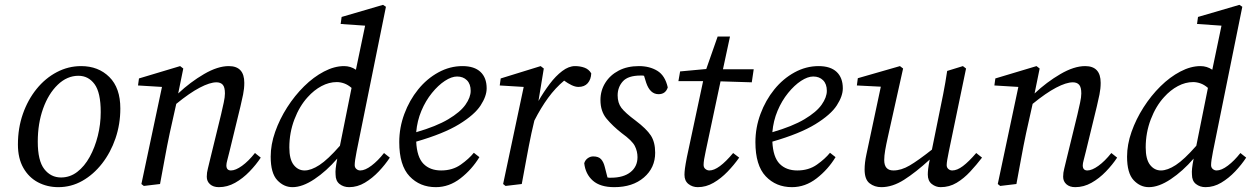

<svg xmlns="http://www.w3.org/2000/svg" viewBox="-20 -760 5167 793"><path d="M221 13Q175 13 137 -7Q99 -27 76.5 -66.5Q54 -106 54 -163Q54 -231 74.5 -289.5Q95 -348 131 -392.5Q167 -437 214.5 -462Q262 -487 315 -487Q386 -487 431.5 -442Q477 -397 477 -312Q477 -247 457 -188.5Q437 -130 401.5 -84.5Q366 -39 320 -13Q274 13 221 13ZM232 -27Q269 -27 299 -50Q329 -73 350.5 -112Q372 -151 384 -199Q396 -247 396 -297Q396 -378 370.5 -412.5Q345 -447 304 -447Q257 -447 218.5 -410Q180 -373 158 -311.5Q136 -250 136 -175Q136 -96 163 -61.5Q190 -27 232 -27Z M641 0 574 8 564 0 649 -401 550 -407 554 -436 724 -487 737 -477 716 -374Q766 -421 822.5 -454Q879 -487 925 -487Q989 -487 989 -418Q989 -394 984 -369.5Q979 -345 973 -320L928 -135Q923 -114 919 -99.5Q915 -85 915 -77Q915 -56 934 -56Q953 -56 979.5 -75Q1006 -94 1033 -128L1057 -109Q1038 -80 1010.5 -51.5Q983 -23 951 -5Q919 13 884 13Q861 13 847.5 1Q834 -11 834 -30Q834 -47 838.5 -63.5Q843 -80 850 -111L893 -287Q899 -313 904 -336Q909 -359 909 -374Q909 -400 900 -410Q891 -420 874 -420Q847 -420 805 -398Q763 -376 708 -331L681 -210Q670 -158 660.5 -105.5Q651 -53 641 0Z M1175 -151Q1175 -102 1193 -79Q1211 -56 1238 -56Q1265 -56 1299.5 -78.5Q1334 -101 1384 -158L1432 -397Q1417 -410 1401.5 -415.5Q1386 -421 1371 -421Q1339 -421 1308 -404.5Q1277 -388 1251 -359Q1217 -322 1196 -267Q1175 -212 1175 -151ZM1453 -135Q1445 -95 1445 -78Q1445 -68 1452 -62Q1459 -56 1468 -56Q1488 -56 1514.5 -76Q1541 -96 1566 -128L1590 -109Q1571 -80 1544.5 -52Q1518 -24 1487 -5.5Q1456 13 1422 13Q1399 13 1382.5 0Q1366 -13 1366 -39Q1365 -50 1366.5 -64.5Q1368 -79 1373 -105Q1328 -53 1278.5 -20Q1229 13 1188 13Q1152 13 1125 -16Q1098 -45 1098 -113Q1098 -163 1116.5 -215.5Q1135 -268 1166 -316.5Q1197 -365 1236 -403.5Q1275 -442 1318 -464.5Q1361 -487 1401 -487Q1428 -487 1450 -472L1488 -654L1387 -661L1391 -690L1562 -740L1574 -732Z M1868 -444Q1845 -444 1817.5 -426Q1790 -408 1764 -376Q1738 -344 1720.5 -302.5Q1703 -261 1699 -214Q1782 -238 1831.5 -267.5Q1881 -297 1902.5 -327.5Q1924 -358 1924 -385Q1924 -413 1908.5 -428.5Q1893 -444 1868 -444ZM1780 13Q1714 13 1671.5 -32Q1629 -77 1629 -173Q1629 -233 1650 -289.5Q1671 -346 1707 -390.5Q1743 -435 1790.5 -461Q1838 -487 1890 -487Q1939 -487 1964.5 -463Q1990 -439 1990 -395Q1990 -363 1965 -324.5Q1940 -286 1876.5 -247Q1813 -208 1699 -175Q1702 -111 1729 -83.5Q1756 -56 1802 -56Q1849 -56 1883 -80Q1917 -104 1937 -129L1960 -111Q1929 -60 1882 -23.5Q1835 13 1780 13Z M2058 0 2143 -401 2044 -407 2048 -436 2213 -487 2226 -477 2204 -343Q2226 -381 2250.5 -413.5Q2275 -446 2302 -466.5Q2329 -487 2355 -487Q2376 -487 2394 -480.5Q2412 -474 2422 -457Q2421 -432 2407.5 -416.5Q2394 -401 2369 -401Q2356 -401 2340.5 -408.5Q2325 -416 2310 -427Q2274 -397 2244 -356Q2214 -315 2187 -262L2175 -210Q2164 -158 2154.5 -105.5Q2145 -53 2135 0L2068 8Z M2686 -129Q2686 -67 2639.5 -27Q2593 13 2517 13Q2459 13 2428.5 -14Q2398 -41 2393 -86Q2397 -99 2407.5 -106.5Q2418 -114 2430 -114Q2452 -114 2462.5 -102.5Q2473 -91 2478 -70L2489 -27Q2492 -26 2495.5 -26Q2499 -26 2503 -26Q2555 -26 2584 -49Q2613 -72 2613 -111Q2613 -135 2602 -157Q2591 -179 2548 -210Q2511 -239 2485.5 -269.5Q2460 -300 2460 -347Q2460 -386 2480 -418Q2500 -450 2535.5 -468.5Q2571 -487 2619 -487Q2663 -487 2695 -467.5Q2727 -448 2738 -399Q2729 -371 2700 -371Q2665 -371 2649 -418L2640 -447Q2637 -448 2633.5 -448Q2630 -448 2626 -448Q2574 -448 2552.5 -424Q2531 -400 2531 -366Q2531 -335 2546.5 -314.5Q2562 -294 2605 -262Q2650 -228 2668 -200.5Q2686 -173 2686 -129Z M2817 -111 2884 -425H2782L2789 -465L2897 -475L2944 -609H2995L2966 -474H3093L3085 -420L2956 -424L2895 -137Q2886 -97 2886 -79Q2886 -68 2893.5 -62Q2901 -56 2910 -56Q2948 -56 3008 -128L3033 -109Q3012 -79 2985 -51Q2958 -23 2927 -5Q2896 13 2862 13Q2840 13 2823.5 0Q2807 -13 2807 -38Q2807 -49 2809 -64.5Q2811 -80 2817 -111Z M3339 -444Q3316 -444 3288.5 -426Q3261 -408 3235 -376Q3209 -344 3191.5 -302.5Q3174 -261 3170 -214Q3253 -238 3302.5 -267.5Q3352 -297 3373.5 -327.5Q3395 -358 3395 -385Q3395 -413 3379.5 -428.5Q3364 -444 3339 -444ZM3251 13Q3185 13 3142.5 -32Q3100 -77 3100 -173Q3100 -233 3121 -289.5Q3142 -346 3178 -390.5Q3214 -435 3261.5 -461Q3309 -487 3361 -487Q3410 -487 3435.5 -463Q3461 -439 3461 -395Q3461 -363 3436 -324.5Q3411 -286 3347.5 -247Q3284 -208 3170 -175Q3173 -111 3200 -83.5Q3227 -56 3273 -56Q3320 -56 3354 -80Q3388 -104 3408 -129L3431 -111Q3400 -60 3353 -23.5Q3306 13 3251 13Z M3865 13Q3845 13 3828.5 0Q3812 -13 3812 -39Q3812 -49 3813.5 -62.5Q3815 -76 3820 -101Q3762 -48 3714 -17.5Q3666 13 3620 13Q3592 13 3571.5 -3Q3551 -19 3551 -60Q3551 -88 3558.5 -122.5Q3566 -157 3572 -186L3618 -402L3519 -407L3523 -437L3697 -487L3710 -477L3647 -194Q3640 -163 3636 -139.5Q3632 -116 3632 -99Q3632 -56 3670 -56Q3702 -56 3737 -76.5Q3772 -97 3829 -142L3856 -275Q3866 -323 3875.5 -371Q3885 -419 3892 -467L3957 -487L3970 -477L3899 -135Q3895 -116 3892.5 -101Q3890 -86 3890 -78Q3890 -68 3897 -62Q3904 -56 3913 -56Q3933 -56 3957 -74Q3981 -92 4012 -128L4036 -109Q4013 -79 3987 -51Q3961 -23 3931 -5Q3901 13 3865 13Z M4178 0 4111 8 4101 0 4186 -401 4087 -407 4091 -436 4261 -487 4274 -477 4253 -374Q4303 -421 4359.5 -454Q4416 -487 4462 -487Q4526 -487 4526 -418Q4526 -394 4521 -369.5Q4516 -345 4510 -320L4465 -135Q4460 -114 4456 -99.5Q4452 -85 4452 -77Q4452 -56 4471 -56Q4490 -56 4516.5 -75Q4543 -94 4570 -128L4594 -109Q4575 -80 4547.5 -51.5Q4520 -23 4488 -5Q4456 13 4421 13Q4398 13 4384.5 1Q4371 -11 4371 -30Q4371 -47 4375.5 -63.5Q4380 -80 4387 -111L4430 -287Q4436 -313 4441 -336Q4446 -359 4446 -374Q4446 -400 4437 -410Q4428 -420 4411 -420Q4384 -420 4342 -398Q4300 -376 4245 -331L4218 -210Q4207 -158 4197.5 -105.5Q4188 -53 4178 0Z M4712 -151Q4712 -102 4730 -79Q4748 -56 4775 -56Q4802 -56 4836.5 -78.5Q4871 -101 4921 -158L4969 -397Q4954 -410 4938.5 -415.5Q4923 -421 4908 -421Q4876 -421 4845 -404.5Q4814 -388 4788 -359Q4754 -322 4733 -267Q4712 -212 4712 -151ZM4990 -135Q4982 -95 4982 -78Q4982 -68 4989 -62Q4996 -56 5005 -56Q5025 -56 5051.5 -76Q5078 -96 5103 -128L5127 -109Q5108 -80 5081.5 -52Q5055 -24 5024 -5.5Q4993 13 4959 13Q4936 13 4919.5 0Q4903 -13 4903 -39Q4902 -50 4903.5 -64.5Q4905 -79 4910 -105Q4865 -53 4815.5 -20Q4766 13 4725 13Q4689 13 4662 -16Q4635 -45 4635 -113Q4635 -163 4653.5 -215.5Q4672 -268 4703 -316.5Q4734 -365 4773 -403.5Q4812 -442 4855 -464.5Q4898 -487 4938 -487Q4965 -487 4987 -472L5025 -654L4924 -661L4928 -690L5099 -740L5111 -732Z"/></svg>

Font: Source Serif Pro
Style: Italic
Weight: 400
Italic angle: -12°
Designer: Frank Grießhammer
Foundry: Adobe Systems Incorporated
Version: Version 3.001;hotconv 1.0.111;makeotfexe 2.5.65597